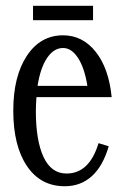

<svg xmlns="http://www.w3.org/2000/svg" viewBox="-20 -626 424 664"><path d="M94.2 -606H301.8V-556.2H94.2ZM210 -25.9Q289.1 -25.9 320.8 -130.9L356 -120.1Q335.9 -51.3 297.4 -16.6Q258.8 18.1 204.1 18.1Q120.1 18.1 73 -52Q25.9 -122.1 25.9 -243.2Q25.9 -361.8 72.8 -432.9Q119.6 -503.9 198.2 -503.9Q265.6 -503.9 311 -446.8Q356.4 -389.6 366.2 -290H106Q104 -259.8 104 -241.2Q104 -140.1 130.6 -83Q157.2 -25.9 210 -25.9ZM198.2 -460Q166 -460 142.8 -425.5Q119.6 -391.1 109.9 -329.1H282.2Q272.5 -390.6 250 -425.3Q227.5 -460 198.2 -460Z"/></svg>

Font: Margherita
Style: Regular
Weight: 400
Designer: James Puckett
Foundry: Dunwich Type Founders
Version: Version 1.008;hotconv 1.0.109;makeotfexe 2.5.65596